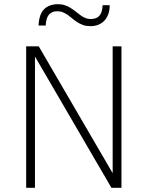

<svg xmlns="http://www.w3.org/2000/svg" viewBox="-20 -897 705 917"><path d="M512.2 0 147 -627V0H105V-675.8H165L518.1 -69.8V-675.8H560.1V0ZM164.1 -774.9Q166.5 -828.6 190.4 -852.8Q214.4 -877 257.3 -877Q275.4 -877 290.3 -871.8Q305.2 -866.7 317.9 -858.6Q330.6 -850.6 341.8 -841.6Q353 -832.5 364 -824.5Q375 -816.4 386.7 -811.3Q398.4 -806.2 412.1 -806.2Q424.3 -806.2 434.6 -809.1Q444.8 -812 452.4 -819.3Q460 -826.7 464.6 -839.4Q469.2 -852.1 470.2 -872.1H503.9Q503.9 -847.2 496.8 -828.4Q489.7 -809.6 477.3 -797.1Q464.8 -784.7 448.2 -778.3Q431.6 -772 412.1 -772Q392.1 -772 377.2 -777.3Q362.3 -782.7 349.9 -790.5Q337.4 -798.3 326.7 -807.6Q315.9 -816.9 304.9 -824.7Q293.9 -832.5 281.5 -837.9Q269 -843.3 252.9 -843.3Q228.5 -843.3 214.4 -827.9Q200.2 -812.5 198.2 -774.9Z"/></svg>

Font: Clear Sans Thin
Style: Regular
Weight: 250
Foundry: Intel Corporation
Version: Version 1.00